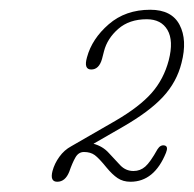

<svg xmlns="http://www.w3.org/2000/svg" viewBox="-20 -730 388 384"><path d="M85 -388Q89 -403 98.8 -416.5Q108.5 -430 122.5 -437.5L211 -488.5Q259 -516.5 283.2 -544Q307.5 -571.5 317.5 -609.5Q327.5 -648.5 315 -670Q302.5 -691.5 273.5 -691.5Q238.5 -691.5 216.5 -672.2Q194.5 -653 188 -627.5L184 -612Q178 -591 162.5 -591Q147 -591 154 -615.5Q164 -652.5 197.5 -681.5Q231 -710.5 280.5 -710.5Q323.5 -710.5 339.2 -680.2Q355 -650 343 -604Q333.5 -566 306.2 -536.5Q279 -507 226 -476.5L167 -442.5Q185.5 -437.5 197.5 -424.2Q209.5 -411 220.5 -399.5Q231.5 -388 247 -388Q260.5 -388 270.5 -396.8Q280.5 -405.5 295 -431.5Q301 -441 309.5 -439Q317 -437 312 -424.5Q288.5 -366.5 241 -366.5Q226 -366.5 215.2 -373.8Q204.5 -381 193 -395Q178 -413.5 169.5 -419.8Q161 -426 148 -426Q137 -426 130.8 -415Q124.5 -404 118.5 -386.5Q110.5 -366.5 94.5 -366.5Q79.5 -366.5 85 -388Z"/></svg>

Font: Fraunces144ptSuperSoftThinItalic
Style: Italic
Weight: 100
Italic angle: -16°
Version: Version 1.000;[0bf87f6ff]